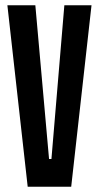

<svg xmlns="http://www.w3.org/2000/svg" viewBox="-20 -708 374 728"><path d="M85 0 8 -688H114L166 -105H175L224 -688H327L250 0Z"/></svg>

Font: Saira Ultra Condensed
Style: Bold
Weight: 700
Width: 1
Designer: Hector Gatti with collaboration of the Omnibus-Type team
Foundry: Omnibus-Type
Version: Version 1.001; ttfautohint (v1.8)